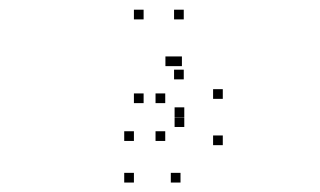

<svg xmlns="http://www.w3.org/2000/svg" viewBox="-20 -54 660 396"><path d="M352.3 322.5V302.5H332.3V322.5ZM439.5 245.4V225.4H419.5V245.4ZM439.5 149.9V129.9H419.5V149.9ZM355.2 82.4V62.4H335.2V82.4ZM341.2 82.4V62.4H321.2V82.4ZM359 109.7V89.7H339V109.7ZM359 -14V-34H339V-14ZM276.2 -14V-34H256.2V-14ZM276.2 158.7V138.7H256.2V158.7ZM320.8 158.7V138.7H300.8V158.7ZM360.1 187.4V167.4H340.1V187.4ZM360.1 207.9V187.9H340.1V207.9ZM320.8 236.7V216.7H300.8V236.7ZM256.2 236.7V216.7H236.2V236.7ZM256.2 322.5V302.5H236.2V322.5Z"/></svg>

Font: Monaspace Krypton Dots Var
Style: Regular
Weight: 400
Designer: Riley Cran and the Lettermatic Team
Version: Version 1.100 (Monaspace Krypton Dots)